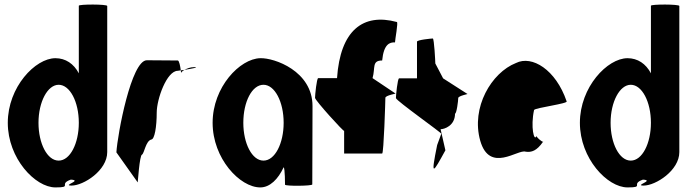

<svg xmlns="http://www.w3.org/2000/svg" viewBox="-20 -810 3011 838"><path d="M14 -274C14 -118 134 8 222 8C299 8 233 -6 289 -26C342 -23 249 0 292 0C345 0 448 -66 448 -146V-784C448 -792 324 -792 324 -785V-490C302 -532 266 -556 222 -556C134 -556 14 -430 14 -274ZM148 -274C148 -366 188 -440 236 -440C285 -440 324 -366 324 -274C324 -184 286 -109 236 -109C186 -109 148 -184 148 -274Z M488 -145 581 -14C581 -6 589 -135 600 -135C610 -142 616 -194 640 -201C655 -201 664 -258 664 -318C664 -378 708 -501 756 -501C756 -501 761 -502 769 -503C767 -520 762 -546 756 -546C756 -546 663 -547 621 -547C553 -547 493 -225 488 -145ZM769 -503C770 -498 770 -494 770 -491C770 -494 776 -500 785 -505C779 -504 774 -504 769 -503ZM785 -505C815 -510 854 -517 827 -517C811 -517 796 -511 785 -505Z M908 -274C908 -118 1027 8 1116 8C1158 8 1194 -28 1218 -80C1224 -76 1224 -4 1224 -4C1224 3 1343 2 1343 -5L1344 -347C1344 -500 1177 -558 1116 -556C1027 -554 908 -430 908 -274ZM1042 -274C1042 -366 1080 -440 1130 -440C1179 -440 1218 -366 1218 -274C1218 -184 1180 -109 1130 -109C1080 -109 1042 -184 1042 -274Z M1355 -383C1355 -372 1482 -232 1482 -239V-140H1648C1655 -140 1662 -372 1662 -383C1662 -394 1714 -402 1706 -402L1606 -469C1619 -514 1602 -546 1648 -546C1655 -618 1681 -626 1704 -625C1704 -636 1719 -714 1712 -714C1564 -754 1465 -677 1451 -469H1369C1362 -469 1355 -394 1355 -383Z M1708 -382C1708 -371 1914 -226 1906 -226L1888 -177C1859 -34 1869 -54 1924 -154L1903 -246C1919 -246 1966 -261 1966 -314C1973 -314 1980 -371 1980 -382C1980 -392 2027 -400 2020 -400L1914 -468L1880 -533C1880 -540 1875 -642 1869 -642C1863 -642 1800 -636 1800 -628V-468H1722C1715 -468 1708 -392 1708 -382Z M2076 -196C2117 -52 2241 -160 2274 -148C2300 -144 2323 -152 2350 -191C2342 -193 2320 -212 2322 -217C2311 -188 2295 -257 2311 -330C2317 -340 2463 -358 2453 -368C2406 -506 2302 -570 2232 -535C2125 -493 2035 -341 2076 -196ZM2322 -217C2322 -217 2322 -218 2322 -218C2322 -218 2322 -217 2322 -217ZM2351 -192 2350 -191C2352 -191 2352 -191 2351 -190Z M2511 -274C2511 -118 2631 8 2719 8C2796 8 2730 -6 2786 -26C2839 -23 2746 0 2789 0C2842 0 2945 -66 2945 -146V-784C2945 -792 2821 -792 2821 -785V-490C2799 -532 2763 -556 2719 -556C2631 -556 2511 -430 2511 -274ZM2645 -274C2645 -366 2685 -440 2733 -440C2782 -440 2821 -366 2821 -274C2821 -184 2783 -109 2733 -109C2683 -109 2645 -184 2645 -274Z"/></svg>

Font: Ampere
Style: UltCnd
Weight: 400
Version: Version 1